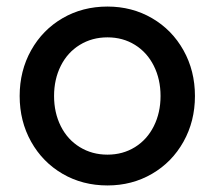

<svg xmlns="http://www.w3.org/2000/svg" viewBox="-20 -556 655 586"><path d="M40 -263Q40 -340 75 -402.5Q110 -465 171 -500.5Q232 -536 308 -536Q383 -536 444 -500.5Q505 -465 540 -402.5Q575 -340 575 -263Q575 -186 540 -123.5Q505 -61 444 -25.5Q383 10 308 10Q232 10 171 -25.5Q110 -61 75 -123.5Q40 -186 40 -263ZM470 -263Q470 -314 449.5 -355Q429 -396 392 -419Q355 -442 308 -442Q261 -442 223.5 -419Q186 -396 165.5 -355Q145 -314 145 -263Q145 -212 165.5 -171Q186 -130 223.5 -107Q261 -84 308 -84Q355 -84 392 -107Q429 -130 449.5 -171Q470 -212 470 -263Z"/></svg>

Font: Easer Grotesk Variable
Style: Regular
Weight: 400
Designer: Boardeaser, Bonnie Shaver-Troup, Thomas Jockin
Foundry: Lexend
Version: Version 1.001;Glyphs 3.1.2 (3151)